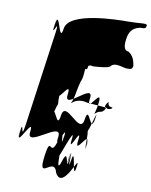

<svg xmlns="http://www.w3.org/2000/svg" viewBox="-101 -903 868 1103"><g transform="rotate(10 333.0 -351.0)"><path d="M552 -825C495 -825 213 -822 199 -722C185 -620 159 -834 146 -742C132 -642 158 -840 144 -740C129 -630 173 -802 156 -684L80 -141C63 -23 67 -195 52 -85C38 15 68 -184 54 -84C41 8 126 -205 112 -103C98 -3 290 -203 276 -103C262 -3 323 -205 309 -108C295 -8 322 -212 308 -112C293 -8 309 -197 281 -90C247 40 237 -120 218 15C195 181 275 3 300 103C355 203 424 -51 410 49C396 149 386 -83 372 17C355 114 376 -95 359 3C345 103 370 -94 356 6C344 108 379 -96 362 8C347 110 353 -70 321 31C290 130 308 -79 297 2C290 50 369 -203 355 -103C341 -3 406 -203 392 -103C378 -2 458 -193 443 -84C429 16 460 -186 446 -86C433 5 446 -223 434 -140L441 -190C429 -108 481 -335 468 -245C454 -145 481 -346 467 -246C452 -137 422 -329 408 -227C394 -127 284 -327 270 -227C256 -125 226 -319 211 -209C197 -109 227 -308 213 -208C200 -116 250 -346 238 -264L245 -314C233 -232 249 -463 236 -371C222 -271 248 -470 234 -370C219 -260 301 -454 287 -352C273 -252 431 -452 417 -352C403 -250 485 -441 470 -332C456 -232 485 -434 471 -334C458 -244 443 -268 482 -286C518 -286 524 -334 510 -316C508 -327 518 -347 527 -350C524 -328 540 -323 553 -323C554 -314 533 -308 522 -312C533 -320 402 -322 394 -328C368 -334 338 -326 323 -313C321 -311 318 -308 314 -308C321 -317 330 -350 333 -374C334 -383 346 -440 351 -446C361 -475 358 -505 361 -514C373 -514 372 -514 375 -534C385 -544 412 -536 396 -536C362 -536 499 -537 502 -557C523 -577 549 -567 591 -558C624 -558 627 -560 630 -580C625 -610 617 -638 587 -656C554 -656 560 -706 563 -726C568 -764 584 -792 629 -802C663 -802 663 -804 666 -824C658 -835 627 -825 552 -825Z"/></g></svg>

Font: Hussar Przerywany
Style: Obl
Weight: 400
Foundry: Cannot Into Space Fonts
Version: Version 0.982